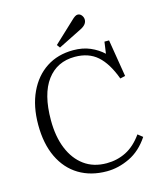

<svg xmlns="http://www.w3.org/2000/svg" viewBox="-134 -1016 949 1127"><g transform="rotate(-15 341.0 -452.5)"><path d="M375 14Q278 14 206 -29.5Q134 -73 94.5 -155.5Q55 -238 55 -354Q55 -466 94 -549.5Q133 -633 202.5 -678.5Q272 -724 366 -724Q424 -724 469 -704.5Q514 -685 547 -654L557 -725H585L622 -499L591 -492Q555 -590 502 -637Q449 -684 365 -684Q257 -684 195.5 -601.5Q134 -519 134 -360Q134 -261 164 -187.5Q194 -114 250 -73Q306 -32 386 -32Q450 -32 504.5 -59.5Q559 -87 603 -149L632 -126Q583 -52 514 -19Q445 14 375 14ZM296 -759 282 -778 408 -896Q431 -919 445 -919Q460 -919 469.5 -906.5Q479 -894 479 -880Q479 -851 442 -832Z"/></g></svg>

Font: Literata 36pt Light
Style: Regular
Weight: 300
Designer: Latin by Veronika Burian and Jose Scaglione. Greek by Irene Vlachou. Cyrillic by Vera Evstafieva.
Foundry: TypeTogether
Version: Version 3.002